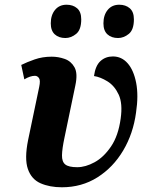

<svg xmlns="http://www.w3.org/2000/svg" viewBox="-20 -783 647 813"><path d="M242 10Q190 10 151.5 -7Q113 -24 98 -67.5Q83 -111 99 -190L146 -415Q152 -443 145 -452.5Q138 -462 128 -462Q108 -462 83 -447L70 -508Q94 -520 127 -531.5Q160 -543 199 -543Q227 -543 254 -533.5Q281 -524 295.5 -498Q310 -472 299 -421L253 -200Q243 -153 242.5 -125.5Q242 -98 256.5 -86.5Q271 -75 307 -75Q342 -75 380.5 -96Q419 -117 450 -162.5Q481 -208 491 -281Q500 -345 482.5 -382.5Q465 -420 435 -438.5Q405 -457 378 -461Q384 -505 405.5 -524.5Q427 -544 458 -544Q495 -544 520.5 -515Q546 -486 556.5 -432.5Q567 -379 556 -306Q544 -217 501.5 -145.5Q459 -74 392.5 -32Q326 10 242 10ZM480 -622Q452 -622 435 -637.5Q418 -653 418 -684Q418 -719 436 -741Q454 -763 485 -763Q512 -763 529.5 -748Q547 -733 547 -701Q547 -657 525.5 -639.5Q504 -622 480 -622ZM257 -622Q229 -622 212 -637.5Q195 -653 195 -684Q195 -719 213 -741Q231 -763 262 -763Q289 -763 306.5 -748Q324 -733 324 -701Q324 -657 302.5 -639.5Q281 -622 257 -622Z"/></svg>

Font: Noto Serif
Style: Bold Italic
Weight: 700
Italic angle: -12°
Designer: Monotype Design Team
Foundry: Monotype Imaging Inc.
Version: Version 2.013